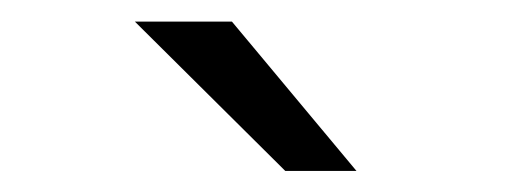

<svg xmlns="http://www.w3.org/2000/svg" viewBox="-20 -724 490 178"><path d="M244.5 -565.5 105 -704H195L310.5 -565.5Z"/></svg>

Font: Trispace Condensed Light
Style: Regular
Weight: 300
Width: 3
Designer: Tyler Finck
Foundry: Etcetera Type Company
Version: Version 1.210; ttfautohint (v1.8.3)